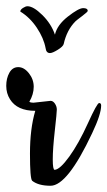

<svg xmlns="http://www.w3.org/2000/svg" viewBox="-20 -590 344 615"><path d="M87 -261 142 -267Q150 -267 156 -258Q162 -249 162 -239Q162 -229 155.5 -171Q149 -113 149 -79.5Q149 -46 155 -46Q172 -47 202 -88.5Q232 -130 261.5 -195Q291 -260 297.5 -260Q304 -260 304 -252Q304 -224 275 -163Q196 5 142 5Q103 5 83 -11Q76 -18 76 -98Q76 -178 93 -235Q35 -235 12 -272Q0 -291 0 -315Q0 -339 10 -357Q20 -375 38.5 -375Q57 -375 72.5 -355.5Q88 -336 88 -312Q88 -288 74 -264Q78 -261 87 -261ZM45 -553Q45 -559 53.5 -564.5Q62 -570 68 -570Q87 -570 115.5 -542Q144 -514 156 -479Q163 -510 197.5 -537Q232 -564 246.5 -564Q261 -564 261 -555Q261 -552 243 -538.5Q225 -525 222 -522Q194 -494 184 -449Q182 -441 165 -430.5Q148 -420 140 -420Q128 -420 126 -436Q120 -468 98 -501Q76 -534 45 -553Z"/></svg>

Font: Cookie
Style: Regular
Weight: 400
Designer: Ania Kruk
Foundry: Ania Kruk
Version: Version 1.004